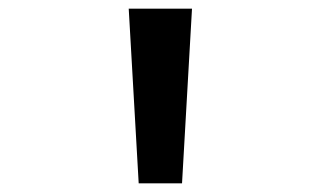

<svg xmlns="http://www.w3.org/2000/svg" viewBox="-20 -868 740 443"><path d="M277 -848 300 -445H400L423 -848Z"/></svg>

Font: Martian Mono Std Md
Style: Regular
Weight: 500
Monospace: yes
Designer: Roman Shamin
Foundry: Evil Martians
Version: Version 1.000